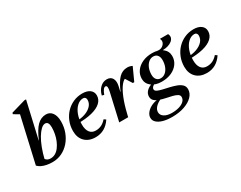

<svg xmlns="http://www.w3.org/2000/svg" viewBox="-111 -1360 2766 2207"><g transform="rotate(-30 1272.0 -257.0)"><path d="M219 13Q178 13 141 5.5Q104 -2 76 -16Q48 -30 31 -49L132 -163Q132 -99 154.5 -67Q177 -35 221 -35Q256 -35 285 -52Q314 -69 337 -100Q360 -131 376.5 -170Q393 -209 401.5 -252.5Q410 -296 410 -339Q410 -415 364 -415Q337 -415 308 -388Q279 -361 250 -313Q221 -265 196 -199Q171 -133 152 -54L102 -66L134 -283H206Q255 -399 306 -450Q357 -501 424 -501Q476 -501 506 -459Q536 -417 536 -345Q536 -270 511.5 -205Q487 -140 444 -91Q401 -42 343.5 -14.5Q286 13 219 13ZM31 -49 178 -693 201 -632 97 -693 102 -710 292 -765H314L153 -62Z M792 13Q703 13 651 -38.5Q599 -90 599 -178Q599 -246 622.5 -304.5Q646 -363 687.5 -407Q729 -451 785 -476Q841 -501 905 -501Q969 -501 1005.5 -473.5Q1042 -446 1042 -398Q1042 -344 1000 -305Q958 -266 878.5 -246Q799 -226 686 -226V-257Q753 -257 807 -276Q861 -295 892.5 -329Q924 -363 924 -407Q924 -426 914 -437Q904 -448 887 -448Q842 -448 805 -413.5Q768 -379 746.5 -321.5Q725 -264 725 -191Q725 -125 752.5 -89Q780 -53 831 -53Q873 -53 907.5 -70Q942 -87 971 -121L997 -103Q920 13 792 13Z M1186 -34 1235 -297H1298Q1345 -407 1392 -454Q1439 -501 1503 -501Q1537 -501 1568 -485L1490 -314H1471L1394 -436H1442V-408Q1406 -408 1368.5 -362Q1331 -316 1297 -232.5Q1263 -149 1236 -34ZM1109 0 1191 -359Q1200 -398 1197 -418Q1194 -438 1178 -438Q1147 -438 1118 -360L1090 -368Q1105 -429 1143.5 -465Q1182 -501 1231 -501Q1282 -501 1303.5 -463.5Q1325 -426 1311 -364L1228 0Z M1670 251Q1601 251 1550.5 236.5Q1500 222 1472.5 196Q1445 170 1445 135Q1445 102 1467.5 72Q1490 42 1527.5 21.5Q1565 1 1611 -6V-13H1654V6Q1604 30 1578.5 59.5Q1553 89 1553 122Q1553 161 1590.5 185Q1628 209 1690 209Q1745 209 1787.5 196Q1830 183 1853.5 159.5Q1877 136 1877 106Q1877 81 1853.5 67Q1830 53 1793.5 44Q1757 35 1715.5 26.5Q1674 18 1637 5.5Q1600 -7 1576.5 -28.5Q1553 -50 1553 -85Q1553 -125 1582.5 -155Q1612 -185 1664 -201L1693 -184Q1669 -178 1654.5 -163.5Q1640 -149 1640 -132Q1640 -112 1665 -100Q1690 -88 1729.5 -79Q1769 -70 1813 -60Q1857 -50 1896.5 -35.5Q1936 -21 1961 2.5Q1986 26 1986 64Q1986 117 1945 159.5Q1904 202 1832.5 226.5Q1761 251 1670 251ZM1769 -160Q1687 -160 1635.5 -200Q1584 -240 1584 -303Q1584 -360 1616.5 -405Q1649 -450 1705 -475.5Q1761 -501 1833 -501Q1917 -501 1968 -461Q2019 -421 2019 -357Q2019 -300 1986.5 -255Q1954 -210 1898 -185Q1842 -160 1769 -160ZM1777 -200Q1812 -200 1839.5 -222.5Q1867 -245 1883 -284.5Q1899 -324 1899 -373Q1899 -414 1879.5 -437.5Q1860 -461 1825 -461Q1791 -461 1763.5 -438Q1736 -415 1720 -376Q1704 -337 1704 -287Q1704 -247 1724 -223.5Q1744 -200 1777 -200ZM1897 -460V-494Q1933 -487 1960 -501.5Q1987 -516 1998.5 -542.5Q2010 -569 1994 -598H2103Q2117 -571 2110.5 -547.5Q2104 -524 2082.5 -506.5Q2061 -489 2029 -479Q1997 -469 1960 -469V-460Z M2269 13Q2180 13 2128 -38.5Q2076 -90 2076 -178Q2076 -246 2099.5 -304.5Q2123 -363 2164.5 -407Q2206 -451 2262 -476Q2318 -501 2382 -501Q2446 -501 2482.5 -473.5Q2519 -446 2519 -398Q2519 -344 2477 -305Q2435 -266 2355.5 -246Q2276 -226 2163 -226V-257Q2230 -257 2284 -276Q2338 -295 2369.5 -329Q2401 -363 2401 -407Q2401 -426 2391 -437Q2381 -448 2364 -448Q2319 -448 2282 -413.5Q2245 -379 2223.5 -321.5Q2202 -264 2202 -191Q2202 -125 2229.5 -89Q2257 -53 2308 -53Q2350 -53 2384.5 -70Q2419 -87 2448 -121L2474 -103Q2397 13 2269 13Z"/></g></svg>

Font: Platypi Light Medium
Style: Italic
Weight: 500
Italic angle: -13°
Version: Version 1.200